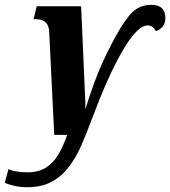

<svg xmlns="http://www.w3.org/2000/svg" viewBox="-104 -562 709 800"><path d="M9 218Q-18 218 -41.5 213Q-65 208 -84 200L-69 143Q-38 156 11 156Q57 156 88 136Q119 116 139.5 81Q160 46 176 0H122L101 -429Q99 -482 46 -482H36L49 -536H234L247 -240Q248 -210 250 -172Q252 -134 252 -109H253Q264 -149 290 -220.5Q316 -292 359 -375Q400 -456 436 -499Q472 -542 526 -542Q585 -542 585 -486Q585 -447 545 -432Q534 -456 511 -456Q467 -456 403 -344Q345 -243 278 -64Q257 -7 235 43.5Q213 94 183 133.5Q153 173 111 195.5Q69 218 9 218Z"/></svg>

Font: Noto Serif ExtraCondensed ExtraBold
Style: Italic
Weight: 800
Width: 2
Italic angle: -12°
Designer: Monotype Design Team
Foundry: Monotype Imaging Inc.
Version: Version 2.013